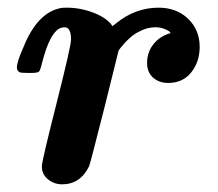

<svg xmlns="http://www.w3.org/2000/svg" viewBox="-20 -472 569 500"><path d="M89 -39Q89 -52 127 -202Q165 -352 165 -369Q165 -401 148 -401Q142 -401 135 -398Q109 -384 90 -310Q85 -289 81.5 -285.5Q78 -282 60 -282H55Q34 -282 31 -284Q24 -288 24 -296Q24 -311 41 -349Q77 -439 138 -451Q143 -452 154 -452Q190 -452 224.5 -438.5Q259 -425 273 -404L282 -411Q332 -452 393 -452Q440 -452 470 -423Q500 -394 500 -350Q500 -311 478 -283.5Q456 -256 418 -256Q394 -256 378.5 -270Q363 -284 363 -308Q363 -343 389 -367Q402 -379 424 -386Q424 -390 410 -396Q398 -401 385 -401Q363 -401 343 -390Q318 -379 289 -341L252 -192Q214 -42 212 -39Q189 8 142 8Q121 8 105 -5Q89 -18 89 -39Z"/></svg>

Font: MathJax_Math
Style: Bold Italic
Weight: 700
Version: Version 1.1